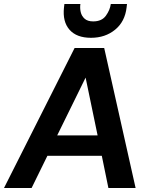

<svg xmlns="http://www.w3.org/2000/svg" viewBox="-47 -940 741 960"><path d="M-27 0 326 -700H474L631 0H495L462 -161H190L111 0ZM239 -263H441L381 -552ZM408 -751Q336 -751 300.5 -791.5Q265 -832 273 -903L275 -920H355Q352 -900 356.5 -880Q361 -860 376 -846.5Q391 -833 419 -833Q462 -833 482.5 -861.5Q503 -890 507 -920H588L586 -903Q578 -832 528.5 -791.5Q479 -751 408 -751Z"/></svg>

Font: Host Grotesk
Style: Bold Italic
Weight: 700
Italic angle: -8°
Designer: Doğukan Karapınar
Foundry: Element Type
Version: Version 1.003; ttfautohint (v1.8.4.7-5d5b)